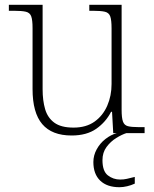

<svg xmlns="http://www.w3.org/2000/svg" viewBox="-20 -556 645 802"><path d="M279 10Q197 10 156.5 -37.5Q116 -85 116 -184V-439Q116 -472 110.5 -487.5Q105 -503 88 -507Q71 -511 38 -511H17V-536H158V-183Q158 -136 168.5 -100Q179 -64 207 -43.5Q235 -23 287 -23Q340 -23 375 -48Q410 -73 428 -114.5Q446 -156 446 -205V-438Q446 -472 440.5 -487.5Q435 -503 418 -507Q401 -511 368 -511H353V-536H488V-97Q488 -64 493.5 -48.5Q499 -33 514 -29Q529 -25 558 -25H584V0H453L448 -89H444Q422 -46 382 -18Q342 10 279 10ZM479 226Q427 226 398.5 198.5Q370 171 370 121Q370 93 384 67.5Q398 42 420.5 24.5Q443 7 468 0H508Q489 6 465.5 20.5Q442 35 425 58Q408 81 408 113Q408 159 430.5 176.5Q453 194 482 194Q497 194 510 191Q523 188 543 183V211Q528 218 511 222Q494 226 479 226Z"/></svg>

Font: Noto Serif Tamil ExtraLight
Style: Regular
Weight: 200
Designer: Indian Type Foundry, Tom Grace, and the Monotype Design Team
Foundry: Monotype Imaging Inc.
Version: Version 2.004; ttfautohint (v1.8.4.7-5d5b)